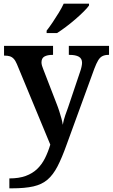

<svg xmlns="http://www.w3.org/2000/svg" viewBox="-20 -786 614 1046"><path d="M31 186Q83 186 120 172.5Q157 159 182.5 134.5Q208 110 225 76Q242 42 254 2L72 -437Q64 -456 54.5 -466Q45 -476 33 -479.5Q21 -483 5 -483H2V-536H269V-487H266Q238 -487 222 -478Q206 -469 206 -446Q206 -438 209 -427.5Q212 -417 216 -408L286 -227Q296 -202 303 -180Q310 -158 315 -139.5Q320 -121 322 -106Q326 -130 335.5 -158Q345 -186 351 -201L417 -397Q421 -408 424 -421.5Q427 -435 427 -444Q427 -467 409.5 -477Q392 -487 359 -487H355V-536H574V-487H570Q552 -487 538.5 -480.5Q525 -474 515 -457.5Q505 -441 494 -412L343 2Q317 75 293 121Q269 167 238.5 193Q208 219 162 229.5Q116 240 45 240H31ZM234 -619Q249 -638 266.5 -664Q284 -690 300.5 -717Q317 -744 327 -766H465V-756Q456 -743 436 -723Q416 -703 390.5 -681Q365 -659 339 -639.5Q313 -620 291 -606H234Z"/></svg>

Font: Noto Serif Bengali SemiBold
Style: Regular
Weight: 600
Version: Version 2.003